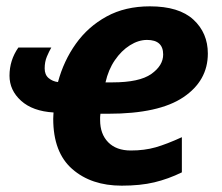

<svg xmlns="http://www.w3.org/2000/svg" viewBox="-20 -576 701 606"><path d="M364 10Q268 10 208 -42.5Q148 -95 148 -201Q148 -206 148.5 -213Q149 -220 149 -221Q83 -225 46.5 -258Q10 -291 10 -337Q10 -386 38 -426H142Q135 -414 128 -397.5Q121 -381 121 -360Q121 -340 133.5 -329.5Q146 -319 163 -317Q181 -384 219.5 -438Q258 -492 316.5 -524Q375 -556 453 -556Q545 -556 590.5 -514Q636 -472 636 -407Q636 -321 558.5 -269Q481 -217 322 -217H297Q296 -211 296 -206.5Q296 -202 296 -197Q296 -153 321.5 -127Q347 -101 393 -101Q436 -101 471 -111Q506 -121 554 -143V-32Q511 -11 467 -0.5Q423 10 364 10ZM313 -316H335Q420 -316 457.5 -342.5Q495 -369 495 -404Q495 -450 444 -450Q417 -450 390 -433Q363 -416 342.5 -386Q322 -356 313 -316Z"/></svg>

Font: Noto IKEA Latin
Style: Bold Italic
Weight: 700
Italic angle: -12°
Designer: Monotype Design Team
Foundry: Monotype Imaging Inc.
Version: Version 1.0